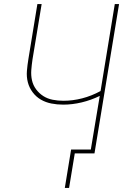

<svg xmlns="http://www.w3.org/2000/svg" viewBox="-20 -755 640 945"><path d="M299 170 330 -19H427L471 -283Q428 -262 382 -251Q336 -240 291 -240Q261 -240 233 -245.5Q205 -251 181.5 -264.5Q158 -278 141 -300.5Q124 -323 117 -350Q110 -377 112.5 -406.5Q115 -436 120 -466L164 -735H185L140 -463Q136 -436 134 -410Q132 -384 137.5 -359.5Q143 -335 158 -315Q173 -295 193.5 -282Q214 -269 239.5 -264Q265 -259 292 -259Q338 -259 384.5 -271Q431 -283 475 -307L545 -735H566L445 0H348L320 170Z"/></svg>

Font: Iosevka Thin Extended
Style: Italic
Weight: 100
Width: 7
Italic angle: -9°
Monospace: yes
Designer: Belleve Invis
Foundry: Belleve Invis
Version: Version 32.5.0; ttfautohint (v1.8.4)